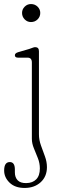

<svg xmlns="http://www.w3.org/2000/svg" viewBox="-30 -696 320 949"><path d="M123 -587Q105 -587 92 -600.2Q79 -613.5 79 -632Q79 -650 92 -663Q105 -676 123 -676Q142.5 -676 155.8 -663Q169 -650 169 -632Q169 -613.5 155.8 -600.2Q142.5 -587 123 -587ZM162.5 -32Q162.5 -4.5 172.5 23Q182.5 50.5 192.2 77.2Q202 104 202 130Q202 176.5 171 204.8Q140 233 91.5 233Q44.5 233 17.5 207Q-9.5 181 -9.5 147Q-9.5 105 18.5 105Q43.5 105 43.5 142V156Q43.5 180.5 57.2 195Q71 209.5 100 209Q131.5 208.5 149.2 190.2Q167 172 167 136.5Q167 110.5 157.2 85.8Q147.5 61 137.5 37Q127.5 13 127.5 -10V-387Q127.5 -411 106.5 -411H59.5Q43.5 -411 43.5 -423Q43.5 -433 59.5 -438L114.5 -454Q122 -456.5 130.5 -459.8Q139 -463 143.5 -463Q162.5 -463 162.5 -443Z"/></svg>

Font: Fraunces 9pt S100 Thin
Style: Regular
Weight: 100
Version: Version 1.000; ttfautohint (v1.8.3)